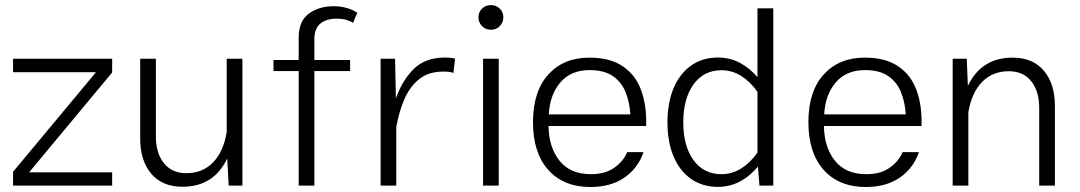

<svg xmlns="http://www.w3.org/2000/svg" viewBox="-20 -728 4235 753"><path d="M31.2 -444.8V-497.6H419.9V-443.8L94.2 -52.2H419.9V0H31.2V-54.2L356.4 -444.8Z M529.8 -185.5V-497.6H591.3V-193.8Q591.3 -127.4 622.8 -88.1Q654.3 -48.8 710.4 -48.8Q774.4 -48.8 815.2 -90.6Q856 -132.3 869.1 -209.5V-497.6H930.7V0H877L871.1 -106.4Q818.4 4.4 695.3 4.4Q616.7 4.4 573.2 -46.6Q529.8 -97.7 529.8 -185.5Z M1052.7 -449.2V-492.7H1151.4V-580.1Q1151.4 -645.5 1191.2 -674.6Q1231 -703.6 1288.6 -703.6Q1317.4 -703.6 1341.3 -696.3Q1365.2 -689 1381.3 -678.2L1364.7 -638.2Q1355.5 -645 1338.6 -649.9Q1321.8 -654.8 1300.3 -654.8Q1259.8 -654.8 1236.3 -635.5Q1212.9 -616.2 1212.9 -574.7V-492.7H1353V-449.2H1212.9V0H1151.4V-449.2Z M1472.7 -497.6H1529.3L1532.7 -341.8Q1556.2 -410.6 1601.6 -456.5Q1647 -502.4 1726.6 -502.4Q1747.1 -502.4 1764.6 -498L1758.3 -441.9Q1745.1 -447.3 1719.2 -447.3Q1662.1 -447.3 1625.2 -418.5Q1588.4 -389.6 1566.9 -341.1Q1545.4 -292.5 1534.7 -232.4L1534.2 -232.9V0H1472.7Z M1856.4 -660.2Q1856.4 -680.2 1870.4 -694.1Q1884.3 -708 1905.3 -708Q1926.3 -708 1940.2 -694.1Q1954.1 -680.2 1954.1 -660.2Q1954.1 -640.1 1940.2 -625.7Q1926.3 -611.3 1905.3 -611.3Q1884.3 -611.3 1870.4 -625.7Q1856.4 -640.1 1856.4 -660.2ZM1874.5 -497.6H1936V0H1874.5Z M2131.3 -233.9Q2132.3 -150.4 2174.3 -97.7Q2216.3 -44.9 2297.4 -44.9Q2354 -44.9 2389.6 -70.6Q2425.3 -96.2 2439.9 -131.3H2503.9Q2481.9 -67.9 2428.5 -31.2Q2375 5.4 2295.9 5.4Q2189.9 5.4 2130.1 -61.8Q2070.3 -128.9 2070.3 -248.5Q2070.3 -369.6 2130.4 -435.8Q2190.4 -502 2291.5 -502Q2372.6 -502 2422.6 -468Q2472.7 -434.1 2494.6 -373.8Q2516.6 -313.5 2514.2 -233.9ZM2132.3 -279.3H2452.1Q2449.2 -328.1 2433.1 -367.4Q2417 -406.7 2383.1 -429.9Q2349.1 -453.1 2292 -453.1Q2218.8 -453.1 2177.5 -404.5Q2136.2 -356 2132.3 -279.3Z M2597.7 -248Q2597.7 -325.2 2621.8 -382.3Q2646 -439.5 2690.4 -470.9Q2734.9 -502.4 2795.9 -502.4Q2841.8 -502.4 2880.6 -482.2Q2919.4 -461.9 2950.7 -425.3V-695.3H3012.7V0H2958.5L2952.6 -74.7Q2920.9 -36.6 2881.3 -15.9Q2841.8 4.9 2795.9 4.9Q2734.9 4.9 2690.2 -26.4Q2645.5 -57.6 2621.6 -114.5Q2597.7 -171.4 2597.7 -248ZM2659.7 -248Q2659.7 -155.3 2699.7 -100.1Q2739.7 -44.9 2809.6 -44.9Q2851.6 -44.9 2887.7 -67.9Q2923.8 -90.8 2950.7 -129.9V-367.7Q2923.8 -406.7 2887.7 -429.7Q2851.6 -452.6 2809.6 -452.6Q2739.7 -452.6 2699.7 -396.7Q2659.7 -340.8 2659.7 -248Z M3211.4 -233.9Q3212.4 -150.4 3254.4 -97.7Q3296.4 -44.9 3377.4 -44.9Q3434.1 -44.9 3469.7 -70.6Q3505.4 -96.2 3520 -131.3H3584Q3562 -67.9 3508.5 -31.2Q3455.1 5.4 3376 5.4Q3270 5.4 3210.2 -61.8Q3150.4 -128.9 3150.4 -248.5Q3150.4 -369.6 3210.4 -435.8Q3270.5 -502 3371.6 -502Q3452.6 -502 3502.7 -468Q3552.7 -434.1 3574.7 -373.8Q3596.7 -313.5 3594.2 -233.9ZM3212.4 -279.3H3532.2Q3529.3 -328.1 3513.2 -367.4Q3497.1 -406.7 3463.1 -429.9Q3429.2 -453.1 3372.1 -453.1Q3298.8 -453.1 3257.6 -404.5Q3216.3 -356 3212.4 -279.3Z M3777.8 0H3716.3V-497.6H3771.5L3775.9 -391.1Q3828.6 -502 3951.7 -502Q4030.3 -502 4073.7 -450.9Q4117.2 -399.9 4117.2 -312V0H4055.7V-303.7Q4055.7 -370.6 4024.2 -409.7Q3992.7 -448.7 3936.5 -448.7Q3873 -448.7 3832 -407Q3791 -365.2 3777.8 -288.1Z"/></svg>

Font: Estedad-FD Light
Style: Regular
Weight: 300
Designer: Amin Abedi
Version: Version 7.3